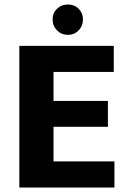

<svg xmlns="http://www.w3.org/2000/svg" viewBox="-20 -834 563 854"><path d="M66 -630H486V-514H218V-385H460V-270H218V-116H489V0H66ZM214 -748Q214 -776 233.5 -795Q253 -814 282 -814Q311 -814 330 -795Q349 -776 349 -748Q349 -719 330 -699Q311 -679 282 -679Q253 -679 233.5 -699Q214 -719 214 -748Z"/></svg>

Font: Ek Mukta ExtraBold
Style: Regular
Weight: 800
Designer: Girish Dalvi and Yashodeep Gholap
Foundry: Ek Type
Version: Version 2.538;PS 1.002;hotconv 16.6.51;makeotf.lib2.5.65220;